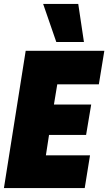

<svg xmlns="http://www.w3.org/2000/svg" viewBox="-31 -959 552 979"><path d="M-11 0 100 -700H501L473 -529H261L244 -426H434L408 -271H219L203 -167H428L401 0ZM256 -745 189 -939H368L397 -745Z"/></svg>

Font: Georama Semi Condensed Black
Style: Italic
Weight: 900
Width: 4
Italic angle: -9°
Designer: Jean-Baptiste Levee
Foundry: Production Type
Version: Version 1.000